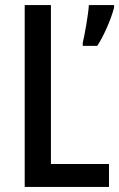

<svg xmlns="http://www.w3.org/2000/svg" viewBox="-20 -734 468 754"><path d="M77 0H408V-90H180V-714H77ZM428 -704V-714H329C327 -678 312 -594 305 -566V-554H362C388 -593 417 -661 428 -704Z"/></svg>

Font: Noto Sans Lao Looped Condensed Medium
Style: Regular
Weight: 500
Width: 3
Designer: Mark Frömberg, Ben Mitchell
Foundry: The Fontpad Ltd
Version: Version 1.002